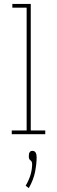

<svg xmlns="http://www.w3.org/2000/svg" viewBox="-20 -685 290 980"><path d="M40 0V-19H116V-646H43V-665H137V-19H211V0ZM127 275 111 263Q129 232 136.5 205Q144 178 144 153Q144 139 135.5 133.5Q127 128 127 113Q127 85 145 85Q157 85 162 94Q167 103 167 117Q167 151 159 192Q151 233 127 275Z"/></svg>

Font: Inconsolata UltraCondensed ExtraLight
Style: Regular
Weight: 200
Width: 1
Monospace: yes
Designer: Raph Levien, Cyreal, Brenton Simpson
Foundry: Raph Levien, Cyreal, Google
Version: Version 3.100; ttfautohint (v1.8.4.7-5d5b)